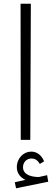

<svg xmlns="http://www.w3.org/2000/svg" viewBox="-20 -748 278 1027"><path d="M91 0H142L145 -728H90ZM59 227 66 259 238 224 232 189 187 199C134 198 103 180 103 147C103 120 122 100 148 100C166 100 180 107 193 129L216 115C201 79 175 63 147 63C107 63 70 97 70 147C70 176 87 201 116 214Z"/></svg>

Font: Wafeq Light
Style: Regular
Weight: 300
Designer: Rasmus Andersson & Azza Alameddine
Foundry: Google & TypeTogether
Version: Version 3.000;January 28, 2025;FontCreator 15.0.0.3014 64-bi